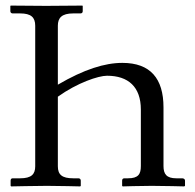

<svg xmlns="http://www.w3.org/2000/svg" viewBox="-20 -666 698 687"><path d="M187 -320C257 -370 332 -395 363 -395C439 -395 484 -355 484 -274V-72C484 -43 475 -28 438 -28H425C420 -28 417 -25 417 -20V-1L419 1C419 1 484 -1 523 -1C565 -1 639 1 639 1L642 -1V-20C642 -25 637 -28 632 -28H611C576 -28 565 -43 565 -72V-282C565 -385 518 -441 418 -441C355 -441 281 -418 187 -363V-574C187 -602 201 -618 242 -618H268C273 -618 276 -621 276 -626V-645L274 -646C274 -646 181 -645 145 -645C106 -645 19 -646 19 -646L17 -645V-626C17 -621 21 -618 25 -618H52C91 -618 106 -604 106 -574V-71C106 -43 93 -28 52 -28H25C21 -28 18 -25 18 -20V-1L20 1C20 1 113 -1 148 -1C188 -1 267 1 267 1L269 -1V-20C269 -25 265 -28 261 -28H242C202 -28 187 -41 187 -71Z"/></svg>

Font: Libertinus Serif Display
Style: Regular
Weight: 400
Designer: Philipp H. Poll, Khaled Hosny
Foundry: Caleb Maclennan
Version: Version 7.050;RELEASE